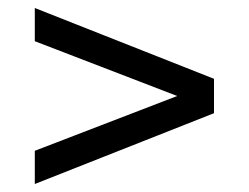

<svg xmlns="http://www.w3.org/2000/svg" viewBox="-20 -590 622 480"><path d="M515 -393V-307L67 -130V-213L423 -350L67 -487V-570Z"/></svg>

Font: Idrija
Style: Regular
Weight: 500
Designer: Julieta Ulanovsky
Foundry: Julieta Ulanovsky
Version: Version 7.200